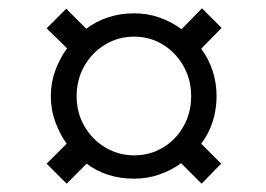

<svg xmlns="http://www.w3.org/2000/svg" viewBox="-20 -531 639 461"><path d="M164 -300Q164 -260 183 -227.5Q202 -195 233.5 -176.5Q265 -158 302 -158Q340 -158 371 -176.5Q402 -195 420.5 -227.5Q439 -260 439 -300Q439 -340 420.5 -372.5Q402 -405 371 -424Q340 -443 302 -443Q264 -443 232.5 -424Q201 -405 182.5 -372.5Q164 -340 164 -300ZM92 -138 140 -186Q123 -210 112.5 -239Q102 -268 102 -300Q102 -332 112.5 -361Q123 -390 141 -415L92 -463L139 -510L187 -462Q211 -480 240 -489.5Q269 -499 302 -499Q334 -499 362.5 -489Q391 -479 416 -461L465 -511L512 -464L463 -414Q481 -390 490.5 -361Q500 -332 500 -300Q500 -268 490.5 -238.5Q481 -209 463 -186L511 -138L464 -90L415 -139Q391 -122 362.5 -112Q334 -102 302 -102Q236 -102 188 -138L140 -90Z"/></svg>

Font: Playfair Display Medium
Style: Italic
Weight: 500
Italic angle: -14°
Designer: Claus Eggers Sørensen
Foundry: Claus Eggers Sørensen
Version: Version 1.203